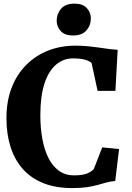

<svg xmlns="http://www.w3.org/2000/svg" viewBox="-20 -996 705 1028"><path d="M366.5 11Q278.5 11 212.5 -15.2Q146.5 -41.5 102.5 -90.8Q58.5 -140 36.5 -209.2Q14.5 -278.5 14.5 -363.5Q14.5 -453.5 42 -525.2Q69.5 -597 119.5 -647.5Q169.5 -698 236.8 -724.8Q304 -751.5 383.5 -751.5Q420 -751.5 450.8 -748.5Q481.5 -745.5 508.2 -741.5Q535 -737.5 560 -734.2Q585 -731 610 -729.5L598 -509.5H502.5L470.5 -658.5Q464.5 -665 451.2 -670.8Q438 -676.5 418.5 -680Q399 -683.5 371.5 -683.5Q320 -683.5 280.2 -650Q240.5 -616.5 218.2 -549Q196 -481.5 196 -379.5Q196 -310 207 -251Q218 -192 240.2 -148.5Q262.5 -105 296.5 -81Q330.5 -57 376 -57Q407 -57 427.2 -61.5Q447.5 -66 460 -73.5Q472.5 -81 481.5 -89.5L527.5 -207L617.5 -198L597 -27Q572 -25 550.2 -19Q528.5 -13 504 -6Q479.5 1 446.5 6Q413.5 11 366.5 11ZM370 -806Q326.5 -806 305 -830Q283.5 -854 283.5 -884.5Q283.5 -922 307 -949.2Q330.5 -976.5 379 -976.5H380Q423.5 -976.5 445 -952.5Q466.5 -928.5 466.5 -898Q466.5 -860.5 442.8 -833.2Q419 -806 371 -806Z"/></svg>

Font: Merriweather 20pt ExtraBold
Style: Regular
Weight: 800
Version: Version 2.100